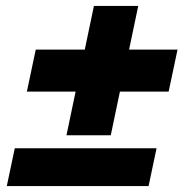

<svg xmlns="http://www.w3.org/2000/svg" viewBox="-20 -630 640 650"><path d="M205 -172 236 -320H71L101 -462H267L298 -610H448L417 -462H581L551 -320H386L355 -172ZM3 0 30 -128H510L483 0Z"/></svg>

Font: Geist Mono Black
Style: Italic
Weight: 900
Italic angle: -12°
Monospace: yes
Designer: Basement.studio, Andrés Briganti, Mateo Zaragoza
Foundry: Basement.studio, Vercel, Andrés Briganti, Guido Ferreyra, Mateo Zaragoza
Version: Version 1.500; ttfautohint (v1.8.4.7-5d5b)